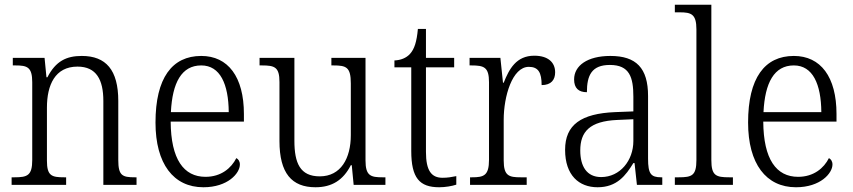

<svg xmlns="http://www.w3.org/2000/svg" viewBox="-20 -780 3597 810"><path d="M29 0H259V-32H251C198 -32 178 -38 178 -102V-326C178 -421 212 -499 307 -499C387 -499 416 -443 416 -354V0H556V-32H549C496 -32 479 -39 479 -105V-354C479 -485 427 -544 325 -544C260 -544 215 -522 180 -454H176L168 -536H34V-504H45C95 -504 116 -497 116 -433V-105C116 -39 95 -32 41 -32H29Z M838 10C941 10 992 -49 992 -86C992 -100 985 -109 977 -113C956 -71 913 -34 847 -34C755 -34 701 -108 700 -267H1009V-299C1009 -456 942 -544 829 -544C706 -544 636 -451 636 -263C636 -89 712 10 838 10ZM945 -307H701C707 -431 746 -504 829 -504C909 -504 944 -425 945 -307Z M1311 10C1380 10 1428 -20 1460 -83H1464L1472 0H1606V-32H1594C1544 -32 1522 -38 1522 -103V-536H1378V-504H1386C1441 -504 1460 -497 1460 -428V-210C1460 -112 1418 -36 1329 -36C1246 -36 1222 -92 1222 -186V-536H1075V-504H1085C1139 -504 1159 -497 1159 -434V-185C1159 -49 1211 10 1311 10Z M1833 10C1859 10 1887 5 1905 -1V-37C1885 -33 1869 -30 1847 -30C1800 -30 1777 -60 1777 -139V-496H1896V-536H1777V-658H1743C1738 -603 1728 -573 1710 -553C1694 -535 1670 -526 1644 -525V-496H1715V-143C1715 -29 1750 10 1833 10Z M1963 0H2202V-32H2177C2127 -32 2105 -38 2105 -103V-275C2105 -373 2141 -498 2211 -498C2251 -498 2265 -474 2265 -421C2306 -421 2322 -444 2322 -475C2322 -517 2292 -545 2234 -545C2158 -545 2128 -489 2105 -431H2102L2091 -536H1961V-504H1968C2022 -504 2043 -497 2043 -433V-106C2043 -39 2021 -32 1971 -32H1963Z M2501 10C2583 10 2620 -40 2652 -92H2657L2667 0H2774V-32H2770C2726 -32 2714 -46 2714 -111V-375C2714 -493 2664 -544 2555 -544C2458 -544 2402 -503 2402 -445C2402 -408 2421 -391 2456 -391C2456 -462 2476 -506 2553 -506C2636 -506 2652 -454 2652 -372V-310L2575 -307C2432 -301 2364 -254 2364 -148C2364 -40 2423 10 2501 10ZM2516 -33C2455 -33 2428 -79 2428 -145C2428 -224 2467 -269 2585 -274L2652 -277V-185C2652 -103 2596 -33 2516 -33Z M2827 0H3072V-32H3057C3000 -32 2981 -39 2981 -105V-760H2827V-728H2847C2896 -728 2918 -721 2918 -656V-105C2918 -39 2899 -32 2843 -32H2827Z M3338 10C3441 10 3492 -49 3492 -86C3492 -100 3485 -109 3477 -113C3456 -71 3413 -34 3347 -34C3255 -34 3201 -108 3200 -267H3509V-299C3509 -456 3442 -544 3329 -544C3206 -544 3136 -451 3136 -263C3136 -89 3212 10 3338 10ZM3445 -307H3201C3207 -431 3246 -504 3329 -504C3409 -504 3444 -425 3445 -307Z"/></svg>

Font: Noto Serif Thai SemiCondensed Light
Style: Regular
Weight: 300
Width: 4
Designer: Monotype Design Team
Foundry: Monotype Imaging Inc.
Version: Version 2.002